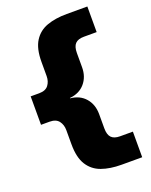

<svg xmlns="http://www.w3.org/2000/svg" viewBox="-156 -844 800 1015"><g transform="rotate(-20 244.0 -336.0)"><path d="M136 -184Q136 -214 120 -235Q104 -256 68 -256H20V-416H68Q104 -416 120 -437Q136 -458 136 -488V-568Q136 -642 162.5 -684Q189 -726 236.5 -743Q284 -760 348 -760H464V-616H392Q359 -616 343.5 -600Q328 -584 328 -548V-468Q328 -414 297 -378Q266 -342 212 -337V-335Q266 -330 297 -294Q328 -258 328 -204V-124Q328 -88 343.5 -72Q359 -56 392 -56H464V88H348Q284 88 236.5 71Q189 54 162.5 12Q136 -30 136 -104Z"/></g></svg>

Font: Kufam Black
Style: Regular
Weight: 900
Designer: Wael Morcos, Artur Schmal
Foundry: Original Type
Version: Version 1.301; ttfautohint (v1.8.3)